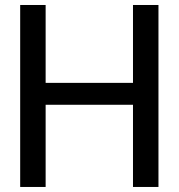

<svg xmlns="http://www.w3.org/2000/svg" viewBox="-20 -742 709 762"><path d="M608.9 0H507.8V-326.2H161.1V0H60.1V-722.2H161.1V-413.1H507.8V-722.2H608.9Z"/></svg>

Font: Perun
Style: Regular
Weight: 400
Version: Version 1.0000